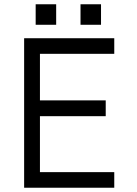

<svg xmlns="http://www.w3.org/2000/svg" viewBox="-20 -879 640 899"><path d="M93 -700V0H515V-73H167V-335H475V-409H167V-627H515V-700ZM147 -859V-763H243V-859ZM357 -859V-763H453V-859Z"/></svg>

Font: Fliege Mono Light
Style: Regular
Weight: 300
Version: Version 0.020;Glyphs 3.3 (3306)